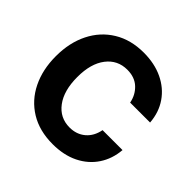

<svg xmlns="http://www.w3.org/2000/svg" viewBox="-148 -690 837 837"><g transform="rotate(45 270.5 -271.5)"><path d="M285.2 10.7Q203.6 10.7 145 -25.1Q86.4 -61 55.2 -124.5Q23.9 -188 23.9 -270.5Q23.9 -354 55.7 -417.5Q87.4 -481 146 -516.8Q204.6 -552.7 284.2 -552.7Q351.1 -552.7 402.3 -528.3Q453.6 -503.9 484.1 -459.7Q514.6 -415.5 519 -356.4H396Q388.7 -396 360.6 -422.6Q332.5 -449.2 286.1 -449.2Q226.6 -449.2 190.4 -402.3Q154.3 -355.5 154.3 -272.5Q154.3 -189 190.2 -140.9Q226.1 -92.8 286.1 -92.8Q328.6 -92.8 358.2 -117.7Q387.7 -142.6 396 -186.5H519Q514.2 -128.4 484.6 -84Q455.1 -39.6 404.3 -14.4Q353.5 10.7 285.2 10.7Z"/></g></svg>

Font: Inter Tight SemiBold
Style: Regular
Weight: 600
Designer: Rasmus Andersson
Foundry: rsms
Version: Version 3.004; ttfautohint (v1.8.4.7-5d5b)